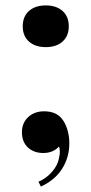

<svg xmlns="http://www.w3.org/2000/svg" viewBox="-20 -551 336 709"><path d="M214 -105Q224 -90 230 -68Q236 -46 236 -22Q236 30 209.5 72Q183 114 131 138L122 120Q151 108 172.5 83Q194 58 198 32Q201 20 201 9Q201 -1 198 -10Q176 14 140 14Q105 14 83 -6.5Q61 -27 61 -63Q61 -97 84 -118.5Q107 -140 143 -140Q192 -140 214 -105ZM234 -454Q234 -418 211 -397.5Q188 -377 149 -377Q110 -377 87 -397.5Q64 -418 64 -454Q64 -490 87 -510.5Q110 -531 149 -531Q188 -531 211 -510.5Q234 -490 234 -454Z"/></svg>

Font: Playfair Display SC
Style: Bold
Weight: 700
Designer: Claus Eggers Sørensen
Foundry: Claus Eggers Sørensen
Version: Version 1.200; ttfautohint (v1.6)